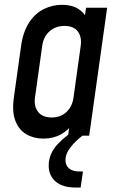

<svg xmlns="http://www.w3.org/2000/svg" viewBox="-20 -578 540 818"><path d="M164.5 12.5Q124 12.5 92.5 -5.8Q61 -24 45.8 -62.5Q30.5 -101 39 -162L70 -383.5Q79 -445 105 -483.5Q131 -522 167.5 -539.8Q204 -557.5 244 -557.5Q286 -557.5 313.8 -540Q341.5 -522.5 354.5 -490.5L336.5 -470L346.5 -545H436.5L360 0H270L281 -75L293.5 -54.5Q272 -23.5 239.5 -5.5Q207 12.5 164.5 12.5ZM200 -77.5Q239 -77.5 263.5 -101.2Q288 -125 293 -161.5L324 -383.5Q329 -420.5 311.5 -444Q294 -467.5 254.5 -467.5Q217 -467.5 191.2 -444.8Q165.5 -422 160 -383.5L129 -162Q124 -125 142.5 -101.2Q161 -77.5 200 -77.5ZM302 221Q247 221 217.2 195.5Q187.5 170 187.5 128Q187.5 76.5 226.5 35.2Q265.5 -6 318 -34H336L331.5 0Q302.5 21.5 280.8 49Q259 76.5 259 104.5Q259 127 274.5 139.8Q290 152.5 317.5 152.5H333.5L323.5 221Z"/></svg>

Font: Mohave Light Medium
Style: Italic
Weight: 500
Italic angle: -8°
Version: Version 2.003